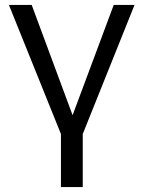

<svg xmlns="http://www.w3.org/2000/svg" viewBox="-20 -542 580 775"><path d="M226 213V-1L16 -522H108L273 -77L439 -522H523L314 -1V213Z"/></svg>

Font: Rising Sun
Style: Regular
Weight: 400
Designer: Matt McInerney, Pablo Impallari, Rodrigo Fuenzalida (Raleway font), Stephen Hutchings (Greek), Cristiano Sobral (main ch
Foundry: The Rising Sun Project Authors
Version: Version 4.327; ttfautohint (v1.8.4.7-5d5b-dirty)